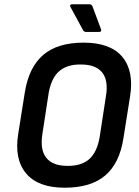

<svg xmlns="http://www.w3.org/2000/svg" viewBox="-20 -865 647 896"><path d="M282 11Q158 11 102 -55.5Q46 -122 65 -240L96 -435Q115 -552 182 -609Q249 -666 370 -666Q495 -666 550.5 -600Q606 -534 587 -415L556 -220Q538 -103 471 -46Q404 11 282 11ZM294 -91Q360 -90 396.5 -122.5Q433 -155 445 -225L474 -414Q487 -489 457 -526.5Q427 -564 358 -564Q293 -565 256 -532.5Q219 -500 207 -430L178 -241Q166 -166 196 -128.5Q226 -91 294 -91ZM381 -716Q371 -716 366 -727L308 -834Q306 -838 308 -841.5Q310 -845 315 -845H398Q408 -845 412 -834L452 -727Q455 -716 442 -716Z"/></svg>

Font: Sofia Sans Semi Condensed
Style: Bold Italic
Weight: 700
Italic angle: -9°
Version: Version 4.100